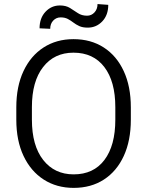

<svg xmlns="http://www.w3.org/2000/svg" viewBox="-20 -913 723 943"><path d="M622.6 -385.7V-325.2Q622.6 -222.2 587.9 -147Q553.2 -71.8 490.2 -31Q427.2 9.8 341.8 9.8Q258.3 9.8 194.8 -31Q131.3 -71.8 95.7 -147Q60.1 -222.2 60.1 -325.2V-385.7Q60.1 -488.8 95.5 -564Q130.9 -639.2 194.1 -679.9Q257.3 -720.7 340.8 -720.7Q426.3 -720.7 489.5 -679.9Q552.7 -639.2 587.6 -564Q622.6 -488.8 622.6 -385.7ZM546.4 -325.2V-386.7Q546.4 -513.2 492.4 -583.7Q438.5 -654.3 340.8 -654.3Q246.6 -654.3 191.7 -583.7Q136.7 -513.2 136.7 -386.7V-325.2Q136.7 -198.2 192.1 -127.4Q247.6 -56.6 341.8 -56.6Q439.5 -56.6 492.9 -127.4Q546.4 -198.2 546.4 -325.2ZM459 -893.1 511.7 -889.2Q511.7 -838.9 482.4 -808.1Q453.1 -777.3 411.1 -777.3Q385.7 -777.3 369.4 -784.9Q353 -792.5 340.1 -802.5Q327.1 -812.5 312.7 -820.1Q298.3 -827.6 277.8 -827.6Q256.3 -827.6 241.5 -812Q226.6 -796.4 226.6 -771.5L174.3 -773.9Q174.3 -824.2 203.4 -855.2Q232.4 -886.2 274.4 -886.2Q303.7 -886.2 323.7 -873.8Q343.8 -861.3 362.5 -848.6Q381.3 -835.9 407.7 -835.9Q429.2 -835.9 444.1 -852.1Q459 -868.2 459 -893.1Z"/></svg>

Font: Vazirmatn RD Light
Style: Regular
Weight: 300
Designer: Saber Rastikerdar
Foundry: Saber Rastikerdar
Version: Version 32.102